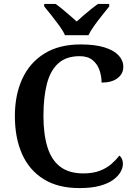

<svg xmlns="http://www.w3.org/2000/svg" viewBox="-20 -951 688 981"><path d="M386 10Q276 10 202.5 -36Q129 -82 92.5 -164.5Q56 -247 56 -358Q56 -466 94 -548.5Q132 -631 207 -677.5Q282 -724 392 -724Q465 -724 513.5 -709Q562 -694 586 -668Q610 -642 610 -610Q610 -574 580.5 -551.5Q551 -529 499 -529Q499 -561 488.5 -592Q478 -623 453.5 -643.5Q429 -664 387 -664Q319 -664 278.5 -628Q238 -592 220 -524Q202 -456 202 -358Q202 -265 222.5 -199Q243 -133 288 -99Q333 -65 406 -65Q455 -65 490 -78.5Q525 -92 549 -113Q573 -134 590 -156Q598 -150 603 -139Q608 -128 608 -114Q608 -94 596 -72.5Q584 -51 558 -32Q532 -13 489.5 -1.5Q447 10 386 10ZM312 -771Q302 -794 282.5 -820.5Q263 -847 242.5 -873Q222 -899 206 -918V-931H264Q280 -920 299 -904Q318 -888 337.5 -871.5Q357 -855 372 -841Q387 -855 406 -871.5Q425 -888 445 -904Q465 -920 481 -931H538V-918Q523 -899 502 -873Q481 -847 462 -820.5Q443 -794 432 -771Z"/></svg>

Font: Noto Serif Kannada SemiBold
Style: Regular
Weight: 600
Version: Version 2.003